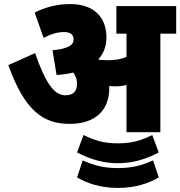

<svg xmlns="http://www.w3.org/2000/svg" viewBox="-20 -652 889 947"><path d="M519 -218C519 -222 519 -225 519 -228C528 -227 538 -226 548 -226C567 -226 586 -228 604 -233V0H771V-486H849V-622H554V-486H604V-371C577 -360 547 -355 514 -355C494 -355 478 -356 464 -358C491 -387 505 -424 505 -467C505 -560 451 -632 325 -632C259 -632 200 -615 151 -590L195 -465C230 -484 264 -494 296 -494C326 -494 343 -482 343 -458C343 -430 319 -412 239 -404L259 -282C289 -284 316 -288 342 -294C354 -276 360 -258 360 -239C360 -201 340 -182 303 -182C246 -182 204 -244 153 -390L21 -331C102 -106 192 -41 324 -41C450 -41 519 -108 519 -218ZM561 153C631 153 694 136 763 100L731 14C680 39 635 55 561 55C488 55 443 39 392 14L360 100C430 136 492 153 561 153ZM561 275C646 275 712 253 763 223L735 139C678 165 628 177 561 177C495 177 445 165 388 139L360 223C409 252 477 275 561 275Z"/></svg>

Font: Noto Sans Devanagari SemiCondensed Black
Style: Regular
Weight: 900
Width: 4
Designer: Jelle Bosma - Monotype Design Team
Foundry: Monotype Imaging Inc.
Version: Version 2.004